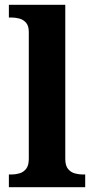

<svg xmlns="http://www.w3.org/2000/svg" viewBox="-20 -780 392 800"><path d="M17 0V-53H29Q44 -53 60.5 -57.5Q77 -62 88.5 -76Q100 -90 100 -118V-646Q100 -673 88 -686Q76 -699 59.5 -703Q43 -707 29 -707H17V-760H252V-118Q252 -90 263.5 -76Q275 -62 292 -57.5Q309 -53 323 -53H335V0Z"/></svg>

Font: Noto Naskh Arabic UI
Style: Regular
Weight: 400
Designer: Monotype Design Team, David Williams, Mohamad Dakak and Nizar Qandah
Foundry: Monotype Imaging Inc.
Version: Version 2.014